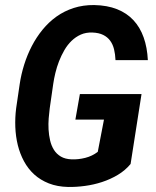

<svg xmlns="http://www.w3.org/2000/svg" viewBox="-20 -741 627 771"><path d="M504.4 -82.5Q482.9 -56.6 453.1 -38.8Q423.3 -21 389.6 -10Q356 1 321 5.6Q286.1 10.3 253.9 9.8Q210 8.8 176 -4.6Q142.1 -18.1 117.4 -40.5Q92.8 -63 76.4 -93.3Q60.1 -123.5 51.5 -158.2Q43 -192.9 41.5 -230.7Q40 -268.6 44.9 -306.6L59.1 -403.3Q64.9 -442.4 77.1 -481.4Q89.4 -520.5 107.7 -555.9Q126 -591.3 150.9 -621.8Q175.8 -652.3 207 -674.6Q238.3 -696.8 276.1 -709Q314 -721.2 358.4 -720.7Q410.6 -719.7 450 -704.1Q489.3 -688.5 515.9 -659.9Q542.5 -631.3 556.9 -590.6Q571.3 -549.8 573.7 -499.5H443.8Q442.9 -522.9 438 -543Q433.1 -563 422.4 -577.6Q411.6 -592.3 394.3 -600.8Q377 -609.4 351.1 -610.4Q325.2 -611.3 304.4 -602.1Q283.7 -592.8 267.1 -576.7Q250.5 -560.5 238.3 -539.3Q226.1 -518.1 217 -494.9Q208 -471.7 202.4 -448.2Q196.8 -424.8 193.8 -404.3L179.7 -306.2Q177.2 -287.6 175.5 -265.6Q173.8 -243.7 175 -220.9Q176.3 -198.2 181.2 -177.2Q186 -156.2 196.5 -139.4Q207 -122.6 224.4 -112.3Q241.7 -102.1 267.6 -101.1Q294.9 -100.1 322.8 -107.2Q350.6 -114.3 372.6 -131.3L397.5 -260.7H282.7L300.8 -363.3H548.3Z"/></svg>

Font: TypoPRO Roboto Mono
Style: Bold Italic
Weight: 700
Designer: Google
Version: Version 2.000986; 2015; ttfautohint (v1.3)